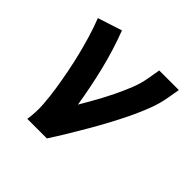

<svg xmlns="http://www.w3.org/2000/svg" viewBox="-142 -656 783 783"><g transform="rotate(45 250.0 -264.0)"><path d="M117 0Q124 -44 121 -86.5Q118 -129 111.5 -171Q105 -213 97 -254Q89 -295 79 -335.5Q69 -376 57 -416Q45 -456 30 -494L135 -528Q166 -447 187 -361Q208 -275 222 -187Q242 -221 261 -255Q280 -289 297 -324Q314 -359 328.5 -395Q343 -431 349 -468L358 -520H471L462 -468Q455 -427 439.5 -386.5Q424 -346 405 -306.5Q386 -267 365 -228Q344 -189 322 -151Q300 -113 277 -75Q254 -37 230 0Z"/></g></svg>

Font: Iosevka Custom
Style: Bold Italic
Weight: 700
Italic angle: -9°
Designer: Belleve Invis
Foundry: Belleve Invis
Version: Version 30.3.1; ttfautohint (v1.8.3)